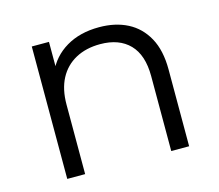

<svg xmlns="http://www.w3.org/2000/svg" viewBox="-82 -633 839 736"><g transform="rotate(-15 338.0 -265.0)"><path d="M99.1 0V-525.5H167.3V-381.3L156.2 -407.6Q181.5 -465.4 236.1 -497.8Q290.7 -530.2 366.7 -530.2Q431.3 -530.2 479.6 -505.4Q527.8 -480.6 555.3 -430.6Q582.8 -380.7 582.8 -305V0H511.8V-297.6Q511.8 -381.2 470.5 -423.8Q429.1 -466.4 354.1 -466.4Q298 -466.4 256.4 -443.8Q214.8 -421.1 192.4 -378.7Q170.1 -336.2 170.1 -275.9V0Z"/></g></svg>

Font: Montserrat Alternates Thin
Style: Regular
Weight: 100
Designer: Julieta Ulanovsky
Foundry: Julieta Ulanovsky
Version: Version 9.000